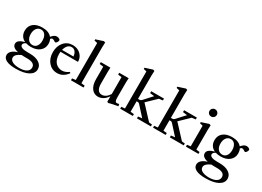

<svg xmlns="http://www.w3.org/2000/svg" viewBox="-22 -1620 3776 2769"><g transform="rotate(30 1865.5 -236.0)"><path d="M261.2 -127Q214.4 -127 176.8 -139.2Q134.3 -118.2 134.3 -89.4Q134.3 -64.5 165.8 -50.5Q197.3 -36.6 260.7 -36.6H302.2Q397 -36.6 454.1 1.5Q511.2 39.6 511.2 101.6Q511.2 173.3 436 213.9Q360.8 254.4 228 254.4Q126.5 254.4 71.5 227.1Q16.6 199.7 16.1 147.9Q16.1 108.9 48.8 78.9Q81.5 48.8 140.6 31.7Q40.5 9.3 40.5 -53.7Q40 -85.4 68.8 -108.4Q97.7 -131.3 155.8 -147Q112.8 -166.5 90.6 -202.9Q68.4 -239.3 68.4 -288.1Q68.4 -364.3 121.6 -408.7Q174.8 -453.1 269.5 -453.1Q378.4 -453.1 428.2 -391.6Q450.2 -417.5 470.5 -431.6Q490.7 -445.8 514.6 -445.8Q539.6 -445.8 559.1 -432.1Q571.8 -424.8 571.8 -413.1Q571.8 -400.4 559.3 -380.4Q546.9 -360.4 535.2 -360.4Q523.9 -360.4 515.1 -369.1Q508.8 -375 495.8 -380.1Q482.9 -385.3 474.6 -385.3Q460.9 -385.3 444.8 -366.2Q461.4 -333.5 461.4 -291.5Q461.4 -218.8 407.7 -172.9Q354 -127 261.2 -127ZM267.1 -161.6Q311 -161.6 336.7 -195.8Q362.3 -230 362.3 -288.1Q362.3 -347.7 336.7 -383.3Q311 -418.9 267.1 -418.9Q222.2 -418.9 194.8 -383.3Q167.5 -347.7 167.5 -288.1Q167.5 -230.5 194.8 -196Q222.2 -161.6 267.1 -161.6ZM111.8 135.7Q111.8 175.3 154.3 197.8Q196.8 220.2 267.6 220.2Q341.8 220.2 385.3 194.3Q428.7 168.5 428.7 122.1Q428.7 42.5 297.9 42.5H256.8Q237.3 42.5 206.1 40.5Q111.8 80.6 111.8 135.7Z M776.9 11.2Q688.5 11.2 631.6 -54.2Q574.7 -119.6 574.7 -221.7Q574.7 -323.7 630.6 -388.4Q686.5 -453.1 775.9 -453.1Q855 -453.1 907.2 -404.1Q959.5 -355 959.5 -280.3H667.5Q665.5 -264.2 665.5 -243.7Q665.5 -195.8 678.2 -158.9Q690.9 -122.1 712.6 -99.9Q734.4 -77.6 761.5 -66.4Q788.6 -55.2 819.3 -55.2Q874 -55.2 931.2 -97.2L945.8 -83Q876.5 11.2 776.9 11.2ZM775.4 -419.9Q735.8 -419.9 710.4 -390.9Q685.1 -361.8 673.8 -314.9H864.3Q858.9 -365.2 835.2 -392.6Q811.5 -419.9 775.4 -419.9Z M1003.9 0V-31.2L1062.5 -38.6V-654.3L1011.7 -666.5V-686.5L1133.8 -726.1L1159.2 -717.8Q1155.8 -678.7 1155.8 -640.6V-38.6L1213.9 -31.2V0Z M1456.5 11.2Q1389.6 11.2 1349.4 -43.5Q1309.1 -98.1 1309.1 -196.3V-402.8L1245.6 -410.6V-441.9H1405.3Q1402.8 -407.7 1402.8 -377V-171.9Q1402.8 -109.9 1425.3 -75.2Q1447.8 -40.5 1491.7 -40.5Q1560.5 -40.5 1612.8 -121.6V-403.3L1552.7 -410.6V-441.9H1710Q1706.5 -410.2 1706.5 -377V-121.6Q1706.5 -78.1 1714.8 -61.8Q1723.1 -45.4 1737.8 -45.4Q1758.3 -45.4 1777.3 -51.3L1784.7 -17.1Q1754.4 -13.2 1702.6 -2.2Q1650.9 8.8 1633.3 15.6L1612.8 6.3V-85Q1582.5 -39.1 1541.7 -13.9Q1501 11.2 1456.5 11.2Z M1823.7 0V-31.2L1882.3 -37.1V-654.3L1831.5 -666.5V-686.5L1953.6 -726.1L1979 -717.8Q1975.6 -678.7 1975.6 -640.6V-251H2001.5Q2021 -251 2034.7 -266.6L2157.7 -401.4L2085.4 -410.6V-441.9H2297.9V-410.6L2235.4 -403.3L2081.1 -254.4L2283.7 -36.6L2335 -31.2V0H2103V-31.2L2168 -38.6L2025.9 -195.3Q2011.7 -210.9 1999 -210.9H1975.6V-37.1L2033.7 -31.2V0Z M2371.1 0V-31.2L2429.7 -37.1V-654.3L2378.9 -666.5V-686.5L2501 -726.1L2526.4 -717.8Q2522.9 -678.7 2522.9 -640.6V-251H2548.8Q2568.4 -251 2582 -266.6L2705.1 -401.4L2632.8 -410.6V-441.9H2845.2V-410.6L2782.7 -403.3L2628.4 -254.4L2831.1 -36.6L2882.3 -31.2V0H2650.4V-31.2L2715.3 -38.6L2573.2 -195.3Q2559.1 -210.9 2546.4 -210.9H2522.9V-37.1L2581.1 -31.2V0Z M2954.6 -617.7Q2954.6 -642.6 2972.4 -660.2Q2990.2 -677.7 3015.1 -677.7Q3040.5 -677.7 3058.3 -660.4Q3076.2 -643.1 3076.2 -617.7Q3076.2 -592.3 3058.3 -575Q3040.5 -557.6 3015.1 -557.6Q2989.7 -557.6 2972.2 -575Q2954.6 -592.3 2954.6 -617.7ZM2918.5 0V-31.2L2976.1 -38.6V-381.3L2926.3 -393.6V-413.1L3047.9 -453.1L3073.2 -444.8Q3069.8 -404.8 3069.8 -367.2V-38.6L3127.4 -31.2V0Z M3420.9 -127Q3374 -127 3336.4 -139.2Q3293.9 -118.2 3293.9 -89.4Q3293.9 -64.5 3325.4 -50.5Q3356.9 -36.6 3420.4 -36.6H3461.9Q3556.6 -36.6 3613.8 1.5Q3670.9 39.6 3670.9 101.6Q3670.9 173.3 3595.7 213.9Q3520.5 254.4 3387.7 254.4Q3286.1 254.4 3231.2 227.1Q3176.3 199.7 3175.8 147.9Q3175.8 108.9 3208.5 78.9Q3241.2 48.8 3300.3 31.7Q3200.2 9.3 3200.2 -53.7Q3199.7 -85.4 3228.5 -108.4Q3257.3 -131.3 3315.4 -147Q3272.5 -166.5 3250.2 -202.9Q3228 -239.3 3228 -288.1Q3228 -364.3 3281.2 -408.7Q3334.5 -453.1 3429.2 -453.1Q3538.1 -453.1 3587.9 -391.6Q3609.9 -417.5 3630.1 -431.6Q3650.4 -445.8 3674.3 -445.8Q3699.2 -445.8 3718.8 -432.1Q3731.4 -424.8 3731.4 -413.1Q3731.4 -400.4 3719 -380.4Q3706.5 -360.4 3694.8 -360.4Q3683.6 -360.4 3674.8 -369.1Q3668.5 -375 3655.5 -380.1Q3642.6 -385.3 3634.3 -385.3Q3620.6 -385.3 3604.5 -366.2Q3621.1 -333.5 3621.1 -291.5Q3621.1 -218.8 3567.4 -172.9Q3513.7 -127 3420.9 -127ZM3426.8 -161.6Q3470.7 -161.6 3496.3 -195.8Q3522 -230 3522 -288.1Q3522 -347.7 3496.3 -383.3Q3470.7 -418.9 3426.8 -418.9Q3381.8 -418.9 3354.5 -383.3Q3327.1 -347.7 3327.1 -288.1Q3327.1 -230.5 3354.5 -196Q3381.8 -161.6 3426.8 -161.6ZM3271.5 135.7Q3271.5 175.3 3314 197.8Q3356.4 220.2 3427.2 220.2Q3501.5 220.2 3544.9 194.3Q3588.4 168.5 3588.4 122.1Q3588.4 42.5 3457.5 42.5H3416.5Q3397 42.5 3365.7 40.5Q3271.5 80.6 3271.5 135.7Z"/></g></svg>

Font: Elstob 10pt Medium
Style: Regular
Weight: 500
Designer: Peter S. Baker
Version: Version 1.015